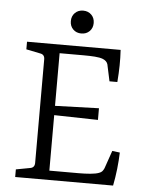

<svg xmlns="http://www.w3.org/2000/svg" viewBox="-52 -760 609 803"><g transform="rotate(5 252.5 -359.0)"><path d="M400 -433 385 -503Q381 -517 364 -524Q351 -529 330 -530.5Q309 -532 283 -532H182V-311L366 -317V-268L182 -272V-39H305Q331 -39 354 -41Q377 -43 390 -48Q399 -51 403.5 -56.5Q408 -62 411 -69L437 -144L469 -140Q468 -107 464 -71Q460 -35 453 0H42V-32L101 -43Q120 -46 120 -66V-501Q120 -521 101 -524L42 -536V-568H435Q437 -535 436.5 -502.5Q436 -470 433 -433ZM313 -670Q313 -649 299.5 -635.5Q286 -622 265 -622Q244 -622 230.5 -635.5Q217 -649 217 -670Q217 -691 230.5 -704.5Q244 -718 265 -718Q286 -718 299.5 -704.5Q313 -691 313 -670Z"/></g></svg>

Font: Yrsa Light
Style: Regular
Weight: 300
Designer: Anna Giedrys (Yrsa+Rasa design), David Brezina (Yrsa art-direction, Rasa art-direction, design)
Foundry: Rosetta Type Foundry
Version: Version 2.004